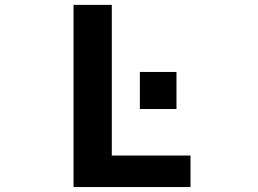

<svg xmlns="http://www.w3.org/2000/svg" viewBox="-20 -752 1040 774"><path d="M543.9 -312.5V-461.9H691.4V-312.5ZM430.7 -732.4V-125H748V2H276.4V-732.4Z"/></svg>

Font: Gen Shin Gothic Monospace Bold
Style: Bold
Weight: 700
Designer: [Source Han Sans]
Ryoko NISHIZUKA  (kana & ideographs); Paul D. Hunt (Latin, Greek & Cyrillic); Wenlong ZHANG  (bopomofo
Version: Version 1.002.20150607